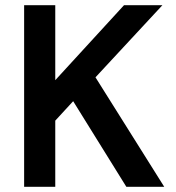

<svg xmlns="http://www.w3.org/2000/svg" viewBox="-20 -720 679 740"><path d="M73 0V-700H193V-411L458 -700H606L348 -422L613 0H467L262 -330L193 -255V0Z"/></svg>

Font: DM Sans 11pt SemiBold
Style: Regular
Weight: 600
Version: Version 4.004;gftools[0.9.30]